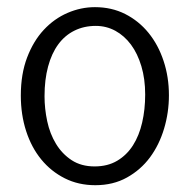

<svg xmlns="http://www.w3.org/2000/svg" viewBox="-20 -512 539 545"><path d="M249.5 -491.7Q296.9 -491.7 335.4 -472.2Q374 -452.6 401.6 -418.7Q429.2 -384.8 444.3 -339.1Q459.5 -293.5 459.5 -241.7Q459.5 -192.9 445.8 -147Q432.1 -101.1 405.8 -65.4Q379.4 -29.8 340.3 -8.1Q301.3 13.7 250.5 13.7Q202.6 13.7 163.8 -5.9Q125 -25.4 97.2 -59.3Q69.3 -93.3 54.2 -139.9Q39.1 -186.5 39.1 -240.7Q39.1 -301.8 56.9 -348.6Q74.7 -395.5 104.2 -427.2Q133.8 -459 171.6 -475.3Q209.5 -491.7 249.5 -491.7ZM252 -438.5Q218.3 -438.5 191.2 -425Q164.1 -411.6 145.3 -386Q126.5 -360.4 116.5 -323.2Q106.4 -286.1 106.4 -238.8Q106.4 -203.6 114 -168Q121.6 -132.3 138.9 -103.8Q156.2 -75.2 183.3 -57.4Q210.4 -39.6 248.5 -39.6Q285.6 -39.6 312.7 -55.7Q339.8 -71.8 357.4 -99.4Q375 -127 383.5 -164.1Q392.1 -201.2 392.1 -243.7Q392.1 -288.1 381.3 -324Q370.6 -359.9 351.8 -385.3Q333 -410.6 307.4 -424.6Q281.7 -438.5 252 -438.5Z"/></svg>

Font: BabelStone Englisc
Style: Regular
Weight: 400
Designer: Andrew West
Foundry: BabelStone
Version: Version 1.000 June 24, 2023